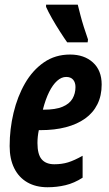

<svg xmlns="http://www.w3.org/2000/svg" viewBox="-20 -786 462 816"><path d="M182.1 9.8Q132.3 9.8 96.2 -11Q60.1 -31.7 40.5 -71Q21 -110.4 21 -165Q21 -237.3 37.6 -306.6Q54.2 -376 86.4 -431.9Q118.7 -487.8 166.7 -521Q214.8 -554.2 277.8 -554.2Q337.9 -554.2 375 -520.5Q412.1 -486.8 412.1 -426.8Q412.1 -379.4 394 -343Q376 -306.6 341.8 -282.2Q307.6 -257.8 260 -245.4Q212.4 -232.9 152.8 -232.9H145Q142.1 -219.2 140.6 -205.3Q139.2 -191.4 139.2 -178.2Q139.2 -129.9 157.2 -108.9Q175.3 -87.9 210.9 -87.9Q242.7 -87.9 269 -95.9Q295.4 -104 331.1 -124V-30.8Q295.4 -7.8 258.5 1Q221.7 9.8 182.1 9.8ZM162.1 -319.8H165Q216.3 -319.8 245.8 -332.3Q275.4 -344.7 288.1 -366.7Q300.8 -388.7 300.8 -416Q300.8 -435.5 290.8 -447.3Q280.8 -459 261.2 -459Q241.2 -459 222.7 -442.4Q204.1 -425.8 188.7 -394.8Q173.3 -363.8 162.1 -319.8ZM265.6 -606Q253.4 -623 235.4 -651.1Q217.3 -679.2 200.9 -708Q184.6 -736.8 175.8 -756.8V-766.1H310.5Q315.9 -744.6 322 -720.9Q328.1 -697.3 336.2 -671.6Q344.2 -646 354 -618.2L352.5 -606Z"/></svg>

Font: Open Sans Condensed
Style: Italic
Weight: 400
Width: 3
Italic angle: -12°
Designer: Monotype Design Team
Foundry: Monotype Imaging Inc.
Version: Version 3.000